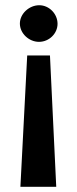

<svg xmlns="http://www.w3.org/2000/svg" viewBox="-20 -496 295 734"><path d="M84 -284 58 218H195L171 -284ZM200 -405C200 -443 168 -476 130 -476C92 -476 56 -444 56 -406C56 -368 91 -336 129 -336C168 -336 200 -368 200 -405Z"/></svg>

Font: Quattrocento Sans
Style: Bold
Weight: 700
Designer: Pablo Impallari
Foundry: Pablo Impallari, Igino Marini, Brenda Gallo
Version: Version 2.000